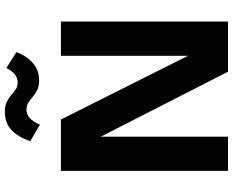

<svg xmlns="http://www.w3.org/2000/svg" viewBox="-106 -874 979 808"><g transform="rotate(-90 384.0 -469.5)"><path d="M69.3 0V-703.1H285.6L600.6 -74.7L553.7 -71.8V-703.1H697.8V0H486.8L164.1 -631.8L213.4 -635.3V0ZM450.2 -794.9Q426.3 -794.9 410.2 -802.7Q394 -810.5 381.6 -821.3Q369.1 -832 356.7 -840.1Q344.2 -848.1 327.1 -848.1Q307.1 -848.1 292 -834.5Q276.9 -820.8 263.7 -791.5L194.8 -832Q211.4 -883.3 241.2 -911.1Q271 -939 317.4 -939Q343.3 -939 359.9 -930.9Q376.5 -922.9 388.4 -912.1Q400.4 -901.4 412.4 -893.3Q424.3 -885.3 440.9 -885.3Q460 -885.3 474.6 -896.5Q489.3 -907.7 502.4 -932.6L569.3 -890.1Q552.7 -846.7 522.9 -820.8Q493.2 -794.9 450.2 -794.9Z"/></g></svg>

Font: Schibsted Grotesk
Style: Bold
Weight: 700
Designer: Bakken & Baeck AS, Henrik Kongsvoll
Foundry: Schibsted ASA
Version: Version 1.100;gftools[0.9.25]